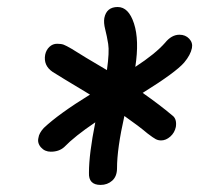

<svg xmlns="http://www.w3.org/2000/svg" viewBox="-20 -789 568 548"><path d="M267.1 -261.2Q232.4 -261.2 233.9 -295.9Q233.9 -349.6 252 -439.9Q193.4 -400.4 163.1 -369.1Q148.4 -356 125 -356Q107.9 -356 96.9 -368.4Q85.9 -380.9 89.8 -396Q91.3 -408.7 105 -423.8Q147.5 -463.9 236.8 -519Q146.5 -573.2 129.9 -584Q103.5 -602.1 108.9 -632.8Q111.8 -646.5 121.1 -655.3Q130.4 -664.1 143.1 -664.1Q154.8 -664.1 161.9 -661.4Q168.9 -658.7 184.1 -649.9Q217.8 -628.4 285.2 -588.9Q292.5 -641.1 288.8 -663.6Q285.2 -686 280.3 -705.1Q275.4 -724.1 277.8 -737.8Q284.2 -769 315.9 -769Q347.2 -769 362.5 -721.7Q377.9 -674.3 366.2 -598.1Q423.8 -635.7 451.2 -667Q469.7 -689.9 492.2 -689.9Q509.3 -689.9 520 -678.5Q530.8 -667 527.8 -651.9Q523.9 -632.3 505.9 -610.8Q482.4 -583 387.2 -523.9Q436 -489.7 471.2 -460Q485.4 -450.2 481.9 -426.8Q478.5 -410.2 466.1 -399.2Q453.6 -388.2 439.9 -388.2Q431.6 -388.2 424.6 -391.8Q417.5 -395.5 400.9 -408.2Q377.4 -428.2 335 -458Q314 -364.7 314 -309.1Q314 -285.6 300.3 -273.4Q286.6 -261.2 267.1 -261.2Z"/></svg>

Font: Shantell Sans Irregular Bouncy
Style: Italic
Weight: 400
Italic angle: -11.31°
Designer: Stephen Nixon, Anya Danilova, Shantell Martin
Foundry: Arrow Type
Version: Version 1.006;[9816181b4]